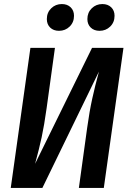

<svg xmlns="http://www.w3.org/2000/svg" viewBox="-20 -927 639 947"><path d="M492 0H369L410 -297Q421 -377 435 -440.5Q449 -504 468 -574L189 0H33L130 -691H251L210 -394Q198 -308 185.5 -250Q173 -192 153 -119L434 -691H589ZM211 -833Q211 -865 232.5 -886Q254 -907 285 -907Q312 -907 328.5 -891Q345 -875 345 -849Q345 -817 323.5 -796Q302 -775 271 -775Q244 -775 227.5 -791Q211 -807 211 -833ZM411 -833Q411 -865 432.5 -886Q454 -907 485 -907Q512 -907 528.5 -891Q545 -875 545 -849Q545 -817 523.5 -796Q502 -775 471 -775Q444 -775 427.5 -791Q411 -807 411 -833Z"/></svg>

Font: Fira Sans Condensed Medium
Style: Italic
Weight: 500
Width: 3
Italic angle: -8°
Designer: bBox Type GmbH & Carrois Corporate GbR & Edenspiekermann AG
Foundry: bBox Type GmbH & Carrois Corporate GbR & Edenspiekermann AG
Version: Version 4.301